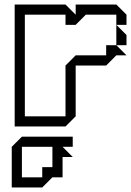

<svg xmlns="http://www.w3.org/2000/svg" viewBox="-20 -560 580 850"><path d="M495 -360V-450L540 -405V-360ZM45 0V-540H270L315 -495V-540H495L540 -495V-450H495V-495H360L315 -450H270V-495H90V-45H270V-270L315 -315H450V-360H495L540 -315H495L450 -270H315V-45L270 0ZM77 90V225H167V180H212V90ZM32 90 77 45H302V90H257L302 135H257V225H212L167 270H32Z"/></svg>

Font: Rubik Iso
Style: Regular
Weight: 400
Designer: Hubert and Fischer, NaN
Foundry: Hubert and Fischer, NaN
Version: Version 2.200